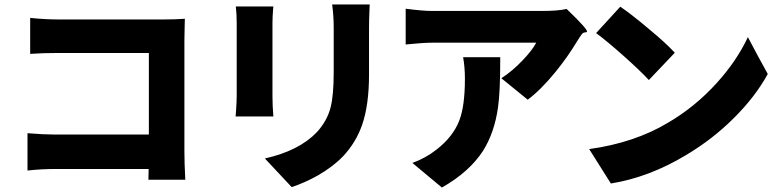

<svg xmlns="http://www.w3.org/2000/svg" viewBox="-20 -789 3462 859"><path d="M644 15 645 -33H232Q163 -33 103 -26V-193Q177 -187 227 -187H646V-552H239Q173 -552 115 -548V-709Q180 -702 239 -702H718Q765 -702 807 -705Q807 -694 806 -664Q805 -625 805 -608V-359V-110Q805 -61 809 15Z M1285 48 1165 -80Q1317 -114 1397 -197Q1443 -247 1459 -308Q1473 -362 1473 -466V-665Q1473 -718 1466 -769H1634Q1634 -761 1633 -746Q1631 -696 1631 -665V-560V-456Q1631 -319 1600 -230Q1573 -152 1515 -90Q1471 -44 1402 -4Q1343 29 1285 48ZM1034 -268Q1034 -274 1036 -292Q1039 -338 1039 -359V-684Q1039 -728 1035 -760H1203Q1203 -756 1202 -750Q1199 -714 1199 -684V-521V-358Q1199 -318 1203 -268Z M1957 50 1891 -5 1825 -60Q1885 -82 1932 -119Q2007 -177 2035 -250Q2060 -315 2060 -437Q2060 -488 2052 -533H2218Q2218 -529 2218 -521Q2218 -376 2208 -308Q2192 -195 2141 -114Q2079 -19 1957 50ZM2341 -343 2223 -439Q2273 -471 2319 -520Q2362 -565 2379 -598H1914Q1873 -598 1795 -590V-750Q1871 -740 1914 -740H2158H2402Q2479 -740 2515 -749Q2612 -656 2606 -647Q2604 -644 2598 -644Q2589 -644 2583 -636Q2574 -624 2563 -606Q2521 -536 2466 -468Q2399 -386 2341 -343Z M2713 32 2616 -122Q2818 -150 2967 -239Q3089 -310 3186 -417Q3276 -516 3326 -623L3370 -540L3415 -458Q3359 -356 3263 -260.5Q3167 -165 3049 -95Q2885 4 2713 32ZM2883 -431Q2845 -472 2771 -538Q2697 -604 2647 -641L2755 -759Q2803 -727 2880 -662Q2961 -595 2999 -553Z"/></svg>

Font: GenSekiGothic TW H
Style: Regular
Weight: 900
Version: Version 1.501;PS 1;hotconv 16.6.51;makeotf.lib2.5.65220